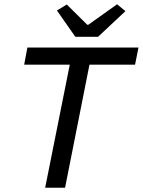

<svg xmlns="http://www.w3.org/2000/svg" viewBox="-20 -877 667 897"><path d="M191 0 306 -575H93L108 -655H627L611 -575H398L284 0ZM332 -705 246 -828 292 -856 388 -761H392L527 -857L566 -825L438 -705Z"/></svg>

Font: Source Code Pro ExtraLight Medium
Style: Italic
Weight: 500
Italic angle: -11°
Monospace: yes
Version: Version 1.016;hotconv 1.0.116;makeotfexe 2.5.65601